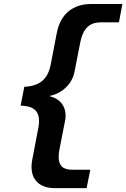

<svg xmlns="http://www.w3.org/2000/svg" viewBox="-20 -745 640 972"><path d="M258.8 207.5Q201.2 207.5 170.4 179Q139.6 150.4 139.6 99.1Q139.6 82.5 143.6 61.5L174.3 -98.6Q177.7 -115.7 177.7 -132.8Q177.7 -169.9 156 -189.5Q134.3 -209 84.5 -210.4L103 -305.7Q161.1 -308.1 193.6 -335.4Q226.1 -362.8 236.8 -418.5L267.6 -578.6Q281.7 -650.4 326.9 -687.5Q372.1 -724.6 439.9 -724.6H599.6L582 -631.8H490.2Q445.8 -631.8 420.9 -606.4Q396 -581.1 386.2 -529.8L357.4 -382.8Q348.1 -335.4 313.5 -302.2Q278.8 -269 232.4 -259.8V-257.8Q270.5 -248 291.3 -222.4Q312 -196.8 312 -160.2Q312 -146 309.6 -134.8L280.8 12.2Q276.9 32.7 276.9 49.3Q276.9 82 293.2 98.1Q309.6 114.3 345.2 114.3H437L418.5 207.5Z"/></svg>

Font: Liberation Mono
Style: Bold Italic
Weight: 700
Italic angle: -12°
Monospace: yes
Designer: Steve Matteson
Foundry: Ascender Corporation
Version: Version 2.1.5